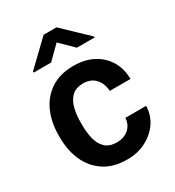

<svg xmlns="http://www.w3.org/2000/svg" viewBox="-182 -857 886 973"><g transform="rotate(-30 260.5 -370.0)"><path d="M274.9 -91.8Q315.9 -91.8 343.3 -115.7Q370.6 -139.6 372.1 -178.2H493.7Q492.7 -124.5 463.4 -82Q434.1 -39.6 385.5 -14.9Q336.9 9.8 276.9 9.8Q195.8 9.8 142.1 -26.1Q88.4 -62 61.8 -122.3Q35.2 -182.6 35.2 -256.3V-272Q35.2 -345.7 61.8 -406Q88.4 -466.3 142.1 -502.2Q195.8 -538.1 276.4 -538.1Q340.3 -538.1 388.9 -512.9Q437.5 -487.8 465.1 -442.4Q492.7 -397 493.7 -335.9H372.1Q370.6 -377.9 345.2 -407.2Q319.8 -436.5 273.9 -436.5Q230 -436.5 206.3 -412.8Q182.6 -389.2 173.6 -351.6Q164.6 -314 164.6 -272V-256.3Q164.6 -213.9 173.3 -176.3Q182.1 -138.7 206.1 -115.2Q230 -91.8 274.9 -91.8ZM299.3 -750 440.9 -614.7V-608.9H337.4L261.7 -683.1L186.5 -608.9H84.5V-615.7L224.1 -750Z"/></g></svg>

Font: Vazirmatn UI FD SemiBold
Style: Regular
Weight: 600
Designer: Saber Rastikerdar
Foundry: Saber Rastikerdar
Version: Version 33.003